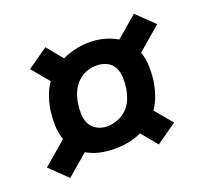

<svg xmlns="http://www.w3.org/2000/svg" viewBox="-95 -664 689 649"><g transform="rotate(-20 250.0 -340.0)"><path d="M54 -116 -8 -176 76 -248Q67 -274 66.5 -302Q66 -330 70 -358Q74 -381 82 -403.5Q90 -426 104 -446L52 -508L126 -560L173 -503Q196 -514 221 -519.5Q246 -525 271 -525Q298 -525 323 -518.5Q348 -512 370 -499L446 -564L508 -504L424 -432Q433 -406 433.5 -378Q434 -350 430 -322Q426 -299 418 -276.5Q410 -254 396 -234L448 -172L374 -120L327 -177Q304 -166 279 -161.5Q254 -157 229 -157Q203 -157 177.5 -162.5Q152 -168 130 -181ZM231 -237Q250 -237 269 -244Q288 -251 302.5 -265Q317 -279 324.5 -297.5Q332 -316 335 -335Q338 -354 337.5 -373.5Q337 -393 329 -409.5Q321 -426 304 -434.5Q287 -443 267 -443Q248 -443 229.5 -436Q211 -429 197 -414.5Q183 -400 175.5 -382Q168 -364 165 -345Q162 -326 162.5 -306.5Q163 -287 171 -271Q179 -255 195.5 -246Q212 -237 231 -237Z"/></g></svg>

Font: iosevka_custom_sans_ss08 Heavy
Style: Italic
Weight: 900
Italic angle: -10°
Designer: Belleve Invis
Foundry: Belleve Invis
Version: Version 10.3.0; ttfautohint (v1.8.3)